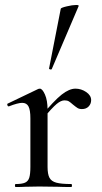

<svg xmlns="http://www.w3.org/2000/svg" viewBox="-20 -751 409 771"><path d="M283 -395Q306 -395 326 -381.5Q346 -368 346 -349Q346 -334 336 -323.5Q326 -313 309 -313Q298 -313 291 -317.5Q284 -322 273 -331Q263 -340 256.5 -344Q250 -348 239 -348Q225 -348 207.5 -333.5Q190 -319 149 -271L143 -282Q197 -347 227.5 -371Q258 -395 283 -395ZM43 -12Q68 -12 80.5 -17.5Q93 -23 97.5 -37.5Q102 -52 102 -81V-276Q102 -309 94.5 -323.5Q87 -338 69 -338Q52 -338 16 -324H14Q11 -324 9.5 -329Q8 -334 11 -335L134 -394L140 -395Q150 -395 160.5 -371.5Q171 -348 171 -310V-81Q171 -52 178.5 -37.5Q186 -23 206 -17.5Q226 -12 266 -12Q269 -12 269 -6Q269 0 266 0Q233 0 213 -1L137 -2L81 -1Q67 0 43 0Q40 0 40 -6Q40 -12 43 -12ZM184 -472Q181 -472 178.5 -473.5Q176 -475 177 -476L224 -716Q225 -720 248 -725.5Q271 -731 286 -731Q297 -731 296 -727L188 -474Q188 -472 184 -472Z"/></svg>

Font: Cormorant Infant Medium
Style: Regular
Weight: 500
Designer: Christian Thalmann (Catharsis Fonts)
Foundry: Catharsis Fonts
Version: Version 4.000